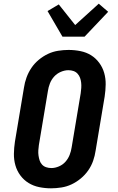

<svg xmlns="http://www.w3.org/2000/svg" viewBox="-20 -1014 640 1042"><path d="M257 8Q224 8 192.5 1.5Q161 -5 135 -21Q109 -37 90.5 -62Q72 -87 63.5 -117Q55 -147 55.5 -179.5Q56 -212 61 -245L110 -538Q114 -566 124 -593.5Q134 -621 150.5 -645.5Q167 -670 190.5 -689.5Q214 -709 240.5 -721.5Q267 -734 296 -738.5Q325 -743 352 -743Q385 -743 417 -736.5Q449 -730 474.5 -714Q500 -698 518.5 -673Q537 -648 545.5 -618Q554 -588 553.5 -555.5Q553 -523 548 -490L499 -197Q495 -169 485.5 -141.5Q476 -114 459 -89.5Q442 -65 418.5 -45.5Q395 -26 368.5 -13.5Q342 -1 313 3.5Q284 8 257 8ZM259 -102Q279 -102 300 -111Q321 -120 335.5 -136.5Q350 -153 358 -173.5Q366 -194 369 -215L418 -508Q420 -522 421 -536.5Q422 -551 420.5 -565Q419 -579 414.5 -591.5Q410 -604 401 -614Q392 -624 379 -628.5Q366 -633 351 -633Q331 -633 310 -624Q289 -615 274 -598.5Q259 -582 251 -561.5Q243 -541 240 -520L191 -227Q189 -213 188 -198.5Q187 -184 189 -170Q191 -156 195 -143.5Q199 -131 208 -121Q217 -111 230.5 -106.5Q244 -102 259 -102ZM319 -815 238 -954 299 -990 388 -878 516 -994 567 -950 439 -815Z"/></svg>

Font: Iosevka Etoile Extrabold
Style: Italic
Weight: 800
Italic angle: -9°
Designer: Belleve Invis
Foundry: Belleve Invis
Version: Version 22.1.2; ttfautohint (v1.8.4)